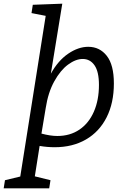

<svg xmlns="http://www.w3.org/2000/svg" viewBox="-88 -792 681 1042"><path d="M530 -339Q530 -233 490.5 -155Q451 -77 378.5 -35Q306 7 209 7Q168 7 127 0L101 165L186 186L179 230H-68L-61 186L22 166L160 -706L83 -721L90 -766L250 -772L188 -392Q227 -463 282 -500.5Q337 -538 391 -538Q453 -538 491.5 -489Q530 -440 530 -339ZM137 -67Q186 -54 223 -54Q292 -54 343 -88.5Q394 -123 421.5 -186Q449 -249 449 -331Q449 -403 425 -437.5Q401 -472 361 -472Q323 -472 281.5 -441.5Q240 -411 206.5 -350.5Q173 -290 160 -205Z"/></svg>

Font: Bitter Pro
Style: Italic
Weight: 400
Italic angle: -9°
Designer: Sol Matas, and Bitter project Authors
Foundry: Sol Matas
Version: Version 1.010